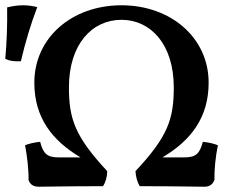

<svg xmlns="http://www.w3.org/2000/svg" viewBox="-41 -705 899 727"><path d="M47 -685C27 -685 6 -682 -14 -677C-13 -617 -15 -548 -21 -482C-4 -474 13 -472 38 -473C56 -549 75 -612 100 -678C85 -682 66 -685 47 -685ZM784 -155C770 -161 748 -166 727 -168C715 -122 700 -109 656 -109H574C682 -173 749 -260 749 -392C749 -562 606 -685 419 -685C231 -685 89 -562 89 -392C89 -260 156 -173 264 -109H182C138 -109 123 -122 111 -168C90 -166 68 -161 54 -155C62 -112 68 -60 67 -24C72 -8 84 2 105 2C140 2 207 0 349 0C359 -15 365 -36 365 -57C243 -188 220 -255 220 -374C220 -538 308 -630 419 -630C529 -630 617 -538 617 -374C617 -255 595 -188 472 -57C473 -36 479 -15 488 0C631 0 697 2 733 2C754 2 765 -8 771 -24C770 -60 775 -112 784 -155Z"/></svg>

Font: Vollkorn Semibold
Style: Regular
Weight: 600
Designer: Friedrich Althausen
Foundry: Friedrich Althausen
Version: Version 4.015;PS 004.015;hotconv 1.0.88;makeotf.lib2.5.64775